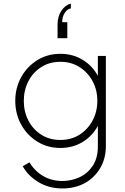

<svg xmlns="http://www.w3.org/2000/svg" viewBox="-20 -841 704 1081"><path d="M331 220Q403 220 458 189.5Q513 159 544.5 105Q576 51 576 -18V-526H531V-414Q500 -471 445 -504.5Q390 -538 320 -538Q247 -538 189.5 -502Q132 -466 99 -406Q66 -346 66 -273Q66 -200 99 -140Q132 -80 189.5 -44Q247 -8 320 -8Q390 -8 445 -41.5Q500 -75 531 -132V-18Q531 50 501.5 93.5Q472 137 426.5 157.5Q381 178 331 178Q271 178 223 150Q175 122 146 73L108 95Q137 148 196 184Q255 220 331 220ZM320 -53Q259 -53 212.5 -82.5Q166 -112 140 -162Q114 -212 114 -273Q114 -334 140 -384Q166 -434 212.5 -463.5Q259 -493 320 -493Q381 -493 427.5 -463.5Q474 -434 501 -384.5Q528 -335 528 -273Q528 -212 501 -162Q474 -112 427.5 -82.5Q381 -53 320 -53ZM304 -626H359V-716H330Q330 -745 344 -767.5Q358 -790 379 -794V-821Q346 -812 325 -779.5Q304 -747 304 -702Z"/></svg>

Font: Plus Jakarta Sans ExtraLight
Style: Regular
Weight: 200
Designer: Gumpita Rahayu
Foundry: Tokotype
Version: Version 2.004; ttfautohint (v1.8.3)